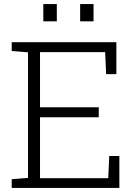

<svg xmlns="http://www.w3.org/2000/svg" viewBox="-20 -917 668 937"><path d="M37.1 0V-42.5L116.7 -48.8V-661.6L37.1 -668V-710.9H547.9V-555.2H498L493.2 -662.6H175.3V-393.6H461.9V-344.7H175.3V-47.4H508.3L513.2 -155.8H562.5V0ZM371.1 -813V-897H436.5V-813ZM191.4 -813V-897H257.3V-813Z"/></svg>

Font: Roboto Slab LO Light
Style: Regular
Weight: 300
Designer: Google
Version: Version 2.000